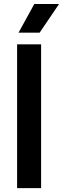

<svg xmlns="http://www.w3.org/2000/svg" viewBox="-20 -968 324 988"><path d="M68 0V-740H191.5V0ZM75.5 -800 156.5 -947.5H284L184 -800Z"/></svg>

Font: Encode Sans Semi Condensed SemiBold
Style: Regular
Weight: 600
Width: 4
Designer: Multiple Designers
Foundry: Impallari Type
Version: Version 3.000; ttfautohint (v1.8.3) -l 8 -r 50 -G 200 -x 14 